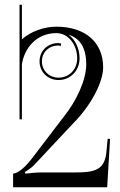

<svg xmlns="http://www.w3.org/2000/svg" viewBox="-20 -786 503 806"><path d="M430 0 442 -203 432 -203.5 428 -162C423 -70 381 -62 287 -62H146C130 -62 94 -58 87 -57L84 -64C88 -65 114 -83 122 -92L290 -271C362 -344 413 -441 413 -503C413 -611 335 -674 217 -674C165 -674 109 -654 72 -621V-766H62V-285H72V-516C82 -583 132 -647 217 -647C266 -647 304 -599 304 -541C304 -492 268 -460 226 -460C184 -460 156 -492 156 -528C156 -569 188 -595 223 -595C231 -595 233 -593 235 -593L237 -603C235 -603 232 -605 223 -605C183 -605 146 -575 146 -528C146 -487 178 -450 226 -450C273 -450 314 -487 314 -541C314 -581.5 296.4 -619.4 267.8 -640.2C316.2 -625.4 342 -585.4 342 -515C342 -449 299 -360 250 -299L115 -122C70.9 -64.1 44 -58 35 -57V0Z"/></svg>

Font: FoglihtenNo04
Style: Regular
Weight: 500
Designer: gluk (gluksza@wp.pl)
Foundry: gluk (gluksza@wp.pl)
Version: Version 0.70